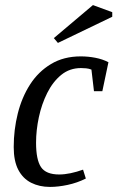

<svg xmlns="http://www.w3.org/2000/svg" viewBox="-20 -727 462 756"><path d="M177 9Q135 9 102.5 -7.5Q70 -24 52 -58.5Q34 -93 34 -148Q34 -216 50 -280Q66 -344 98.5 -394.5Q131 -445 181 -475Q231 -505 298 -505Q327 -505 355.5 -499.5Q384 -494 407 -482L383 -368H350L340 -453Q330 -457 319 -458Q308 -459 299 -459Q254 -459 221 -432Q188 -405 166 -361Q144 -317 133 -265.5Q122 -214 122 -165Q122 -98 141.5 -69Q161 -40 213 -40Q234 -40 258 -45Q282 -50 307 -59L318 -24Q284 -7 246.5 1Q209 9 177 9ZM208 -558 192 -577 346 -707 422 -679V-661Z"/></svg>

Font: Manuale
Style: Italic
Weight: 400
Italic angle: -11°
Designer: Eduardo Tunni / Pablo Cosgaya
Foundry: Eduardo Tunni / Pablo Cosgaya
Version: Version 1.002